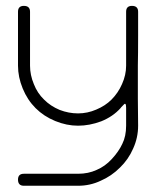

<svg xmlns="http://www.w3.org/2000/svg" viewBox="-20 -419 519 640"><path d="M40 -379.9Q40 -399.4 59.6 -399.4Q80.1 -399.4 80.1 -379.9Q80.1 -360.4 80.1 -299.8Q80.1 -240.2 80.1 -200.2Q80.1 -168.9 92.8 -138.7Q104.5 -108.4 127 -86.9Q148.4 -65.4 178.7 -52.7Q209 -41 240.2 -41Q271.5 -41 300.8 -53.7Q331.1 -66.4 351.6 -86.9Q374 -109.4 386.7 -138.7Q400.4 -168.9 400.4 -200.2Q400.4 -240.2 400.4 -299.8Q400.4 -359.4 400.4 -379.9Q400.4 -399.4 419.9 -399.4Q440.4 -399.4 440.4 -379.9Q440.4 -359.4 440.4 -299.8Q440.4 -240.2 439.5 -200.2Q439.5 -160.2 439.5 -89.8Q440.4 -19.5 440.4 0Q440.4 40 423.8 76.2Q408.2 112.3 379.9 139.6Q351.6 168 315.4 183.6Q280.3 200.2 240.2 200.2Q160.2 200.2 120.1 200.2Q80.1 200.2 59.6 200.2Q40 200.2 40 179.7Q40 160.2 59.6 160.2Q80.1 160.2 120.1 160.2Q160.2 160.2 240.2 160.2Q274.4 160.2 301.8 147.5Q330.1 135.7 352.5 111.3Q376 85.9 387.7 60.5Q400.4 35.2 400.4 0Q400.4 -19.5 400.4 -30.3Q400.4 -40 400.4 -59.6Q400.4 -80.1 391.6 -69.3Q381.8 -59.6 381.8 -58.6Q356.4 -30.3 317.4 -14.6Q278.3 0 240.2 0Q202.1 0 164.1 -15.6Q126 -31.2 98.6 -58.6Q71.3 -85.9 55.7 -124Q40 -162.1 40 -200.2Q40 -240.2 40 -299.8Q40 -360.4 40 -379.9Z"/></svg>

Font: Demofont
Style: Regular
Weight: 400
Version: Version 1.0